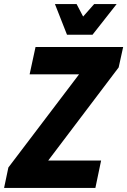

<svg xmlns="http://www.w3.org/2000/svg" viewBox="-31 -920 623 940"><path d="M-11 0 10 -100 356 -556H114L143 -690H572L550 -590L205 -134H464L436 0ZM238 -900H344L376 -839L430 -900H540L422 -750H297Z"/></svg>

Font: Radio Canada Condensed
Style: Bold Italic
Weight: 700
Width: 3
Italic angle: -12°
Designer: Charles Daoud, Etienne Aubert Bonn, Alexandre Saumier Demers, Jacques Le Bailly
Foundry: Radio-Canada
Version: Version 2.104; ttfautohint (v1.8.4.7-5d5b);gftools[0.9.28.de